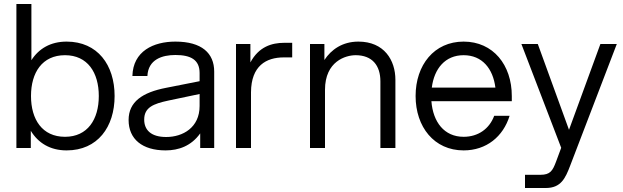

<svg xmlns="http://www.w3.org/2000/svg" viewBox="-20 -740 3114 960"><path d="M62 0H134V-86C171 -25 231 12 313 12C468 12 553 -105 553 -260C553 -415 468 -532 313 -532C233 -532 174 -497 137 -439V-720H62ZM135 -260C135 -377 191 -464 305 -464C418 -464 474 -377 474 -260C474 -143 418 -56 305 -56C191 -56 135 -143 135 -260Z M981 0H1051V-382C1051 -474 989 -532 857 -532C747 -532 645 -484 642 -360H717C721 -443 791 -465 857 -465C934 -465 978 -441 978 -375V-334L811 -301C692 -278 623 -231 623 -140C623 -44 692 12 808 12C873 12 936 -10 981 -73ZM701 -142C701 -203 747 -221 821 -237L978 -270V-210C978 -102 894 -55 811 -55C734 -55 701 -91 701 -142Z M1160 0H1235V-279C1236 -411 1311 -453 1399 -453H1441V-526H1402C1338 -526 1274 -506 1232 -428V-520H1160Z M1882 -333V0H1957V-341C1957 -439 1901 -532 1772 -532C1692 -532 1636 -492 1602 -440V-520H1530V0H1605V-291C1605 -434 1709 -464 1758 -464C1841 -464 1882 -413 1882 -333Z M2298 12C2412 12 2496 -57 2528 -161H2451C2427 -96 2371 -56 2298 -56C2201 -56 2145 -130 2137 -234H2539V-260C2539 -415 2446 -532 2298 -532C2151 -532 2058 -415 2058 -260C2058 -105 2151 12 2298 12ZM2139 -302C2151 -397 2206 -464 2298 -464C2391 -464 2445 -397 2457 -302Z M2605 200H2709C2785 200 2807 151 2831 88L3064 -520H2982L2825 -91L2669 -520H2587L2786 -1L2760 69C2743 114 2731 134 2682 134H2605Z"/></svg>

Font: Aspekta 350
Style: Regular
Weight: 350
Designer: Ivo Dolenc
Version: Version 2.000